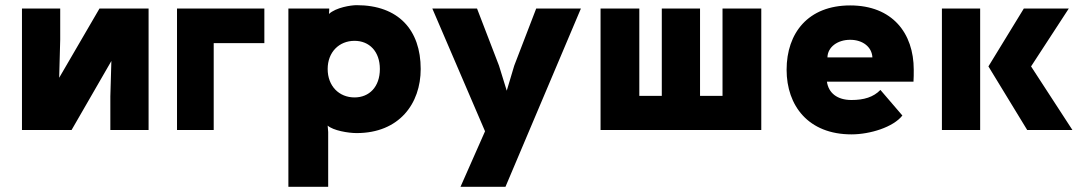

<svg xmlns="http://www.w3.org/2000/svg" viewBox="-20 -503 4190 743"><path d="M555 -470H365L209 -202L213 -350V-470H65V0H257L411 -267L407 -130V0H555Z M807 0V-336H1003V-470H665V0Z M1352 -126C1292 -126 1248 -170 1248 -236C1248 -301 1292 -345 1352 -345C1409 -345 1450 -304 1450 -236C1450 -167 1409 -126 1352 -126ZM1096 220H1250V8L1248 -17C1269 2 1327 12 1360 12C1525 12 1608 -102 1608 -236C1608 -387 1522 -483 1360 -483C1338 -483 1280 -474 1253 -449L1254 -464V-470H1096Z M2228 -470H2055L1970 -249L1941 -152L1911 -249L1826 -470H1653L1857 5L1762 220H1936Z M2454 -132V-470H2304V0H2926V-470H2776V-132H2689V-470H2541V-132Z M3472 -56 3387 -155C3360 -127 3323 -116 3275 -116C3219 -116 3186 -144 3180 -187H3515C3516 -204 3516 -214 3516 -233C3516 -375 3433 -482 3270 -482C3107 -482 3024 -375 3024 -233C3024 -94 3108 17 3275 17C3347 17 3437 -11 3472 -56ZM3182 -281C3183 -321 3221 -349 3270 -349C3319 -349 3354 -321 3356 -281Z M3625 -470V0H3773V-470ZM3805 -246 3955 0H4130L3970 -246L4116 -470H3942Z"/></svg>

Font: Kreadon Extra Bold
Style: Regular
Weight: 800
Designer: kohakuno
Foundry: StudioGnu
Version: Version 1.000;Glyphs 3.1.2 (3151)